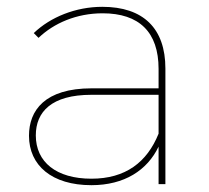

<svg xmlns="http://www.w3.org/2000/svg" viewBox="-20 -540 614 563"><path d="M445 -148C411 -64 348 -16 248 -16C145 -16 85 -65 85 -143C85 -212 131 -262 248 -262H445ZM248 3C345 3 412 -41 445 -110V0H465V-339C465 -457 400 -520 280 -520C202 -520 128 -490 79 -443L93 -429C138 -472 204 -501 281 -501C388 -501 445 -446 445 -338V-281H249C111 -281 65 -216 65 -142C65 -55 132 3 248 3Z"/></svg>

Font: Montserrat-Alt1 Thin
Style: Regular
Weight: 100
Designer: Differentunic
Foundry: Differentunic
Version: Version 7.222